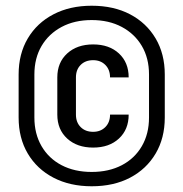

<svg xmlns="http://www.w3.org/2000/svg" viewBox="-20 -760 640 670"><path d="M300 -110Q224 -110 166.5 -140Q109 -170 77 -224Q45 -278 45 -350V-500Q45 -572 77 -626Q109 -680 166.5 -710Q224 -740 300 -740Q377 -740 434 -710Q491 -680 523 -626Q555 -572 555 -500V-350Q555 -278 523 -224Q491 -170 434 -140Q377 -110 300 -110ZM300 -160Q360 -160 405 -183.5Q450 -207 475 -250Q500 -293 500 -350V-500Q500 -557 475 -599.5Q450 -642 405 -666Q360 -690 300 -690Q240 -690 195 -666Q150 -642 125 -599.5Q100 -557 100 -500V-350Q100 -293 125 -250Q150 -207 195 -183.5Q240 -160 300 -160ZM305 -245Q249 -245 214.5 -276.5Q180 -308 180 -360V-490Q180 -542 214.5 -573.5Q249 -605 305 -605Q361 -605 395 -573.5Q429 -542 429 -490H364Q364 -517 347.5 -533.5Q331 -550 305 -550Q278 -550 261.5 -533.5Q245 -517 245 -490V-360Q245 -333 261.5 -316.5Q278 -300 305 -300Q331 -300 347.5 -316.5Q364 -333 364 -360H429Q429 -308 395 -276.5Q361 -245 305 -245Z"/></svg>

Font: Tiny
Style: Regular
Weight: 400
Designer: Philipp Nurullin, Konstantin Bulenkov
Foundry: JetBrains
Version: Version 2.251; ttfautohint (v1.8.4.7-5d5b)